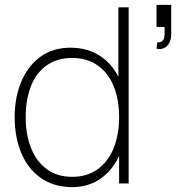

<svg xmlns="http://www.w3.org/2000/svg" viewBox="-20 -750 720 785"><path d="M275 15Q200.5 15 147.5 -22Q94.5 -59 67.2 -124Q40 -189 40 -271Q40 -351.5 67 -416Q94 -480.5 145.2 -517.8Q196.5 -555 267 -555Q340.5 -555 393 -518.8Q445.5 -482.5 472.2 -418.2Q499 -354 499 -271Q499 -189.5 472.5 -124.8Q446 -60 395.2 -22.5Q344.5 15 275 15ZM275 -27Q336.5 -27 379.8 -58.5Q423 -90 445 -145.2Q467 -200.5 467 -271Q467 -342.5 445 -397Q423 -451.5 379.8 -482.2Q336.5 -513 275 -513Q212.5 -513 169.8 -482Q127 -451 106 -396.2Q85 -341.5 85 -271Q85 -200.5 106.8 -145.2Q128.5 -90 171.2 -58.5Q214 -27 275 -27ZM467 0V-425H464V-720H506V0ZM623 -577Q637.5 -576 644 -582.8Q650.5 -589.5 652 -600Q653.5 -610.5 653 -629Q653 -632 653 -634.8Q653 -637.5 653 -640H620V-730H680V-610Q680 -588.5 671.8 -573.8Q663.5 -559 649.8 -553Q636 -547 620 -551Z"/></svg>

Font: Manrope
Style: Regular
Weight: 400
Designer: Mikhail Sharanda
Foundry: Mikhail Sharanda
Version: Version 4.503